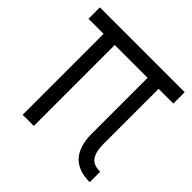

<svg xmlns="http://www.w3.org/2000/svg" viewBox="-152 -624 747 747"><g transform="rotate(45 221.5 -250.5)"><path d="M-11.7 -442.4V-504.9H455.1V-442.4H374V-138.7Q374 -64.5 418.9 -55.7Q428.7 -53.7 441.4 -53.7V3.9Q333 3.9 316.4 -96.7Q313.5 -113.3 313.5 -129.9V-442.4H132.8V2.9H71.3V-442.4Z"/></g></svg>

Font: Post No Bills Colombo Medium
Style: Regular
Weight: 500
Designer: Kosala Senevirathne, Siva Puranthara, Lasantha Premarathna, Tharique Azeez
Foundry: Mooniak
Version: Version 1.220 ; ttfautohint (v1.6)